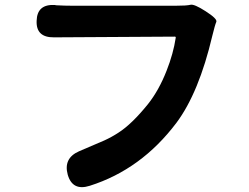

<svg xmlns="http://www.w3.org/2000/svg" viewBox="-20 -745 1040 802"><path d="M355 31Q283 54 263 -15Q244 -84 310 -113L415 -158Q446 -172 475 -191Q531 -227 598 -310Q644 -368 676 -450Q704 -521 714 -587Q715 -592 710 -592L206 -589Q130 -588 133 -658Q135 -729 210 -724L214 -723Q250 -721 286 -721H712Q760 -721 775.5 -725Q791 -729 839 -698Q889 -666 883.5 -653.5Q878 -641 867 -596Q811 -358 717 -232Q570 -37 355 31Z"/></svg>

Font: Resource Han Rounded KR
Style: Bold
Weight: 700
Designer: Cyano Hao (round all glyphs); Ryoko NISHIZUKA 西塚涼子 (kana, bopomofo & ideographs); Paul D. Hunt (Latin, Greek & Cyrillic)
Foundry: Cyano Hao
Version: 0.990